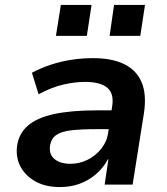

<svg xmlns="http://www.w3.org/2000/svg" viewBox="-20 -746 674 776"><path d="M222 10Q165 10 124.5 -12Q84 -34 63.5 -71.5Q43 -109 49 -156Q56 -206 92.5 -238Q129 -270 198.5 -285Q268 -300 371 -300H449L438 -224H371Q310 -224 269 -219.5Q228 -215 207 -200Q186 -185 182 -155Q178 -121 201 -102.5Q224 -84 265 -84Q301 -84 333.5 -100Q366 -116 389 -144.5Q412 -173 417 -209L433 -314Q442 -367 414 -391Q386 -415 324 -415Q282 -415 235 -404Q188 -393 136 -365L109 -452Q147 -472 187 -485Q227 -498 269.5 -504.5Q312 -511 356 -511Q432 -511 481.5 -487Q531 -463 552 -414.5Q573 -366 562 -290L516 0H403L418 -102H416Q398 -68 368.5 -42.5Q339 -17 302.5 -3.5Q266 10 222 10ZM423 -601 441 -726H566L547 -601ZM206 -601 226 -726H350L331 -601Z"/></svg>

Font: Nunito Sans 7pt
Style: Bold Italic
Weight: 700
Italic angle: -9°
Version: Version 3.101;gftools[0.9.27]